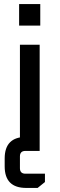

<svg xmlns="http://www.w3.org/2000/svg" viewBox="-20 -742 293 944"><path d="M74 -616V-722H178V-616ZM78 0V-522H175V0ZM3 37Q3 -69 109 -69H132V0H105Q78 0 78 27V85Q78 112 105 112H201V153L165 182H109Q3 182 3 76Z"/></svg>

Font: Oxanium ExtraLight Medium
Style: Regular
Weight: 500
Version: Version 2.000